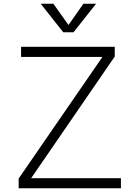

<svg xmlns="http://www.w3.org/2000/svg" viewBox="-20 -1009 748 1029"><path d="M80 0ZM628 -54V0H80V-52L529 -704H93V-758H595V-706L147 -54ZM495 -989 374 -836H319L198 -989H266L347 -875L427 -989Z"/></svg>

Font: Biryani ExtraLight
Style: Regular
Weight: 275
Designer: Dan Reynolds and Mathieu Reguer
Foundry: Dan Reynolds and Mathieu Reguer
Version: Version 1.004; ttfautohint (v1.1) -l 5 -r 5 -G 72 -x 0 -D la